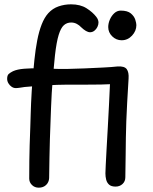

<svg xmlns="http://www.w3.org/2000/svg" viewBox="-20 -847 709 887"><path d="M514 15Q494 15 484 6Q474 -3 470.5 -17Q467 -31 467 -46Q467 -54 468.5 -85Q470 -116 472.5 -161Q475 -206 478 -258Q481 -310 483.5 -362Q486 -414 488 -458Q475 -457 446.5 -456.5Q418 -456 385.5 -456Q353 -456 327 -456Q301 -456 293 -456Q269 -456 243.5 -455Q218 -454 192 -452.5Q166 -451 141 -449Q116 -447 93 -445Q86 -444 73.5 -442Q61 -440 53 -440Q43 -440 34 -446Q25 -452 19 -462Q13 -472 13 -483Q13 -499 20.5 -505.5Q28 -512 40 -518Q60 -527 92 -529.5Q124 -532 162 -531.5Q200 -531 236 -529Q253 -528 289.5 -528.5Q326 -529 370.5 -531Q415 -533 456 -535Q497 -537 523 -540Q555 -542 565.5 -527.5Q576 -513 574 -484Q570 -420 567.5 -373Q565 -326 563.5 -287.5Q562 -249 561.5 -211.5Q561 -174 560.5 -130.5Q560 -87 559 -28Q559 -9 546 3Q533 15 514 15ZM159 20Q140 20 127.5 7.5Q115 -5 115 -22Q115 -70 115.5 -105Q116 -140 117 -176Q118 -212 120 -261Q121 -287 122 -326.5Q123 -366 126.5 -425.5Q130 -485 139 -571Q144 -619 152 -660.5Q160 -702 172.5 -734Q185 -766 203 -786Q223 -808 250.5 -817.5Q278 -827 308 -827Q351 -827 379.5 -809Q408 -791 425 -769Q431 -761 433 -754.5Q435 -748 435 -743Q435 -733 430 -722.5Q425 -712 416 -705Q407 -698 396 -698Q379 -698 354 -722Q347 -730 335 -736.5Q323 -743 309 -743Q289 -743 275 -730.5Q261 -718 251 -685.5Q241 -653 234 -592Q228 -537 224.5 -494Q221 -451 219 -416.5Q217 -382 216 -354Q215 -326 214 -300Q212 -245 210.5 -203Q209 -161 208.5 -119.5Q208 -78 207 -24Q206 -5 193 7.5Q180 20 159 20ZM542 -661Q517 -661 498.5 -679Q480 -697 480 -722Q480 -739 487.5 -756.5Q495 -774 508 -786Q521 -798 538 -798Q569 -798 584.5 -785Q600 -772 605 -756Q610 -740 610 -731Q610 -704 590 -682.5Q570 -661 542 -661Z"/></svg>

Font: Playpen Sans Thai
Style: Regular
Weight: 400
Designer: Sirin Gunkloy, Laura Meseguer, Veronika Burian, José Scaglione
Foundry: TypeTogether
Version: Version 2.000